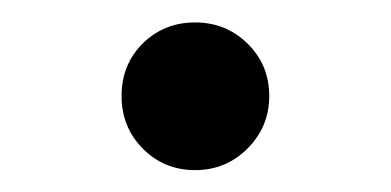

<svg xmlns="http://www.w3.org/2000/svg" viewBox="-20 -483 350 172"><path d="M88.9 -397Q88.9 -425.3 107.9 -444.1Q127 -462.9 154.8 -462.9Q182.6 -462.9 201.9 -443.8Q221.2 -424.8 221.2 -397Q221.2 -369.6 201.9 -350.1Q182.6 -330.6 154.8 -330.6Q127 -330.6 107.9 -349.9Q88.9 -369.1 88.9 -397Z"/></svg>

Font: HK Grotesk Medium
Style: Regular
Weight: 500
Designer: Alfredo Marco Pradil and Stefan Peev
Foundry: Hanken Design Co.
Version: Version 1.045;PS 001.045;hotconv 1.0.88;makeotf.lib2.5.64775